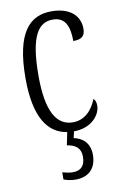

<svg xmlns="http://www.w3.org/2000/svg" viewBox="-87 -594 549 871"><g transform="rotate(-10 187.0 -158.5)"><path d="M190 227C249 227 286 193 286 129C286 75 253 48 213 40L220 10C304 10 344 -47 344 -86C344 -103 340 -113 332 -119C315 -75 281 -31 223 -31C145 -31 105 -106 105 -265C105 -453 148 -506 213 -506C270 -506 288 -461 288 -394C324 -394 343 -405 343 -441C343 -503 296 -544 213 -544C115 -544 45 -479 45 -264C45 -82 103 -5 189 8L177 67C216 73 240 90 240 130C240 174 218 192 183 192C170 192 153 189 135 184V217C153 224 174 227 190 227Z"/></g></svg>

Font: Noto Serif Devanagari ExtraCondensed Light
Style: Regular
Weight: 300
Width: 2
Designer: Universal Thirst, Indian Type Foundry and the Monotype Design Team
Foundry: Monotype Imaging Inc.
Version: Version 2.004